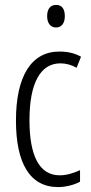

<svg xmlns="http://www.w3.org/2000/svg" viewBox="-20 -845 370 782"><path d="M209 -825C183 -825 172 -806 172 -779C172 -752 185 -733 208 -733C231 -733 244 -751 244 -779C244 -806 234 -825 209 -825ZM217 -83C245 -83 281 -91 306 -105V-152C278 -139 250 -131 223 -131C138 -131 100 -215 100 -355C100 -509 146 -587 226 -587C248 -587 271 -581 292 -569L310 -614C285 -628 257 -635 222 -635C107 -635 45 -534 45 -354C45 -181 101 -83 217 -83Z"/></svg>

Font: Noto Sans Kannada UI ExtraCondensed Light
Style: Regular
Weight: 300
Width: 2
Designer: Jelle Bosma - Monotype Design Team
Foundry: Monotype Imaging Inc.
Version: Version 2.005